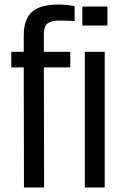

<svg xmlns="http://www.w3.org/2000/svg" viewBox="-20 -829 535 849"><path d="M86 0 85 -531H30V-600H85V-672Q85 -745 122 -777Q159 -809 240 -809Q255 -809 274.5 -807Q294 -805 310 -802V-736Q295 -737 277.5 -737.5Q260 -738 241 -738Q207 -738 190.5 -725.5Q174 -713 174 -679V-600H291V-531H174L175 0ZM344 -716V-800H455V-716ZM355 0V-600H443V0Z"/></svg>

Font: Big Shoulders Text Medium
Style: Regular
Weight: 500
Designer: Patric King
Foundry: XO Type Co
Version: Version 1.000; ttfautohint (v1.8.2)